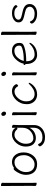

<svg xmlns="http://www.w3.org/2000/svg" viewBox="1431 -2173 915 3817"><g transform="rotate(-90 1888.5 -264.5)"><path d="M149 6Q132 6 116 -1Q100 -8 100 -17L102 -105Q102 -610 99 -697Q99 -702 114 -702Q131 -702 147 -695Q163 -688 163 -679Q163 -658 162 -643Q161 -590 161 -105L164 1Q164 6 149 6Z M456 -442Q512 -484 575 -484Q660 -484 713.5 -421Q767 -358 767 -251Q767 -144 703.5 -64Q640 16 535 16Q430 16 375.5 -44Q321 -104 321 -207Q321 -289 371 -374Q391 -410 410.5 -431Q430 -452 440.5 -452Q451 -452 456 -442ZM530 -35Q579 -35 620.5 -63.5Q662 -92 687 -139.5Q712 -187 712 -245Q712 -329 675 -381.5Q638 -434 569 -434Q486 -434 431 -360Q376 -289 376 -207Q376 -125 417 -80Q458 -35 530 -35Z M1315 -457Q1311 -381 1311 -358V-50Q1311 22 1277.5 72Q1244 122 1188.5 147.5Q1133 173 1072.5 173Q1012 173 977 158.5Q942 144 922.5 125Q903 106 895 90.5Q887 75 887 74Q887 61 899 48Q911 35 921 35Q931 35 935 45Q954 87 984.5 104.5Q1015 122 1067 122Q1179 122 1231 46Q1257 7 1257 -51V-134Q1217 -64 1162.5 -36.5Q1108 -9 1054 -9Q976 -9 929.5 -60.5Q883 -112 883 -213Q883 -314 954 -398Q987 -437 1030.5 -460.5Q1074 -484 1119 -484Q1221 -484 1257 -407L1256 -475Q1256 -484 1270.5 -484Q1285 -484 1300 -476.5Q1315 -469 1315 -458ZM1257 -390Q1248 -375 1239.5 -375Q1231 -375 1227 -380Q1185 -435 1117 -435Q1049 -435 994 -363.5Q939 -292 939 -211.5Q939 -131 970.5 -95Q1002 -59 1047 -59Q1138 -59 1207 -134Q1255 -188 1257 -270Z M1493 -655Q1493 -696 1531 -696Q1548 -696 1563 -678.5Q1578 -661 1578 -641Q1578 -602 1541 -602Q1522 -602 1507.5 -619.5Q1493 -637 1493 -655ZM1507 -17 1509 -105V-368L1506 -475Q1506 -483 1520.5 -483Q1535 -483 1550.5 -475.5Q1566 -468 1566 -457L1564 -368V-105L1567 1Q1567 9 1553 9Q1539 9 1523 1.5Q1507 -6 1507 -17Z M2143 -152Q2151 -152 2151 -143Q2151 -134 2136.5 -109Q2122 -84 2093 -55Q2022 16 1918 16Q1866 16 1822.5 -8Q1779 -32 1752.5 -79Q1726 -126 1726 -190Q1726 -254 1748 -306.5Q1770 -359 1807 -399Q1844 -439 1889.5 -461.5Q1935 -484 1979 -484Q2023 -484 2050.5 -472Q2078 -460 2094 -444.5Q2110 -429 2117 -416Q2124 -403 2124 -394.5Q2124 -386 2112.5 -374Q2101 -362 2092.5 -362Q2084 -362 2081 -367Q2045 -434 1977.5 -434Q1910 -434 1846 -364Q1782 -292 1782 -199Q1782 -142 1802.5 -105.5Q1823 -69 1854.5 -51.5Q1886 -34 1926 -34Q2022 -34 2122 -139Q2135 -152 2143 -152Z M2286 -655Q2286 -696 2324 -696Q2341 -696 2356 -678.5Q2371 -661 2371 -641Q2371 -602 2334 -602Q2315 -602 2300.5 -619.5Q2286 -637 2286 -655ZM2300 -17 2302 -105V-368L2299 -475Q2299 -483 2313.5 -483Q2328 -483 2343.5 -475.5Q2359 -468 2359 -457L2357 -368V-105L2360 1Q2360 9 2346 9Q2332 9 2316 1.5Q2300 -6 2300 -17Z M2579 -201V-198Q2579 -116 2616.5 -75Q2654 -34 2712 -34Q2770 -34 2823.5 -57.5Q2877 -81 2917 -124Q2929 -137 2937.5 -137Q2946 -137 2946 -127.5Q2946 -118 2931 -95Q2916 -72 2887 -46Q2814 16 2705 16Q2654 16 2613.5 -9.5Q2573 -35 2549 -82.5Q2525 -130 2525 -195V-210Q2504 -224 2504 -240Q2504 -252 2518 -252Q2532 -252 2532 -253Q2545 -331 2617 -407.5Q2689 -484 2780 -484Q2841 -484 2877 -463Q2944 -424 2944 -340Q2944 -311 2937 -292Q2930 -273 2909.5 -259.5Q2889 -246 2847 -233Q2742 -201 2591 -201ZM2607 -250Q2736 -250 2824 -276Q2879 -292 2886 -312Q2890 -323 2890 -341Q2890 -385 2861 -410.5Q2832 -436 2787 -436Q2708 -436 2652.5 -372.5Q2597 -309 2586 -250Z M3153 6Q3136 6 3120 -1Q3104 -8 3104 -17L3106 -105Q3106 -610 3103 -697Q3103 -702 3118 -702Q3135 -702 3151 -695Q3167 -688 3167 -679Q3167 -658 3166 -643Q3165 -590 3165 -105L3168 1Q3168 6 3153 6Z M3462 -246Q3407 -259 3379.5 -284.5Q3352 -310 3352 -352Q3352 -394 3377 -423Q3402 -452 3443 -468Q3484 -484 3537 -484Q3590 -484 3631 -466Q3672 -448 3692 -422Q3695 -419 3695 -406.5Q3695 -394 3684 -384Q3673 -374 3667.5 -374Q3662 -374 3659.5 -377.5Q3657 -381 3653 -386Q3620 -437 3533 -437Q3475 -437 3440 -413Q3405 -389 3405 -354Q3405 -310 3483 -292L3579 -269Q3643 -254 3680 -222Q3717 -190 3717 -128Q3717 -89 3694 -56Q3671 -23 3628.5 -3.5Q3586 16 3528.5 16Q3471 16 3432.5 2.5Q3394 -11 3371 -29.5Q3348 -48 3338 -64.5Q3328 -81 3328 -91Q3328 -101 3339.5 -114.5Q3351 -128 3359 -128Q3367 -128 3370 -121Q3397 -52 3465 -40Q3496 -34 3527 -34Q3589 -34 3626 -62.5Q3663 -91 3663 -126.5Q3663 -162 3640.5 -185.5Q3618 -209 3562 -222Z"/></g></svg>

Font: ToneOZ-Pinyin-WenKai-Light
Style: Light
Weight: 300
Designer: Fontworks Inc.
Foundry: ToneOZ
Version: Version 0.240331